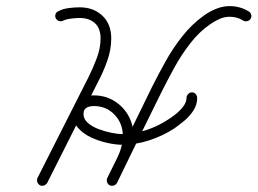

<svg xmlns="http://www.w3.org/2000/svg" viewBox="-20 -592 845 630"><path d="M171 -555Q186 -563 205.5 -565.5Q225 -568 241 -568Q287 -568 316 -540.5Q345 -513 345 -466Q345 -429 332 -392.5Q319 -356 302 -324Q260 -241 218.5 -158Q177 -75 135 8Q131 14 124.5 16.5Q118 19 111 16Q105 12 102.5 5.5Q100 -1 103 -8Q145 -91 187 -174Q229 -257 271 -340Q285 -368 297.5 -401Q310 -434 310 -466Q310 -499 291.5 -516Q273 -533 241 -533Q230 -533 213.5 -531Q197 -529 187 -524Q180 -521 173.5 -523Q167 -525 163 -532Q160 -538 162 -545Q164 -552 171 -555ZM777 -525Q768 -531 756.5 -534Q745 -537 734 -537Q716 -537 699.5 -529.5Q683 -522 669 -512Q633 -487 604 -449.5Q575 -412 552 -370Q529 -328 510 -290Q473 -215 436.5 -141Q400 -67 364 8Q361 14 354 16.5Q347 19 340 16Q334 13 331.5 6Q329 -1 332 -8Q369 -82 405.5 -156.5Q442 -231 478 -305Q499 -347 523.5 -391Q548 -435 579 -474Q610 -513 649 -541Q667 -554 689 -563Q711 -572 734 -572Q750 -572 766.5 -567.5Q783 -563 797 -554Q803 -550 804.5 -543Q806 -536 802 -530Q798 -524 790.5 -522.5Q783 -521 777 -525ZM332 -8Q347 -37 365 -74.5Q383 -112 383 -146Q383 -187 356 -215.5Q329 -244 288 -244Q274 -244 264 -238.5Q254 -233 254 -218Q254 -201 268.5 -188.5Q283 -176 304.5 -168Q326 -160 347 -156Q368 -152 381 -152Q420 -152 459.5 -165Q499 -178 532 -200Q542 -206 556.5 -217.5Q571 -229 581.5 -243Q592 -257 592 -271Q592 -278 597.5 -283.5Q603 -289 610 -289Q617 -289 622 -283.5Q627 -278 627 -271Q627 -249 615 -230Q603 -211 585 -196Q567 -181 551 -170Q514 -146 469.5 -131.5Q425 -117 381 -117Q360 -117 332.5 -123Q305 -129 279 -141Q253 -153 236 -172.5Q219 -192 219 -218Q219 -248 239.5 -263.5Q260 -279 288 -279Q325 -279 354.5 -261Q384 -243 401 -213Q418 -183 418 -146Q418 -107 399.5 -66.5Q381 -26 364 8Q361 14 354 16.5Q347 19 340 16Q334 13 331.5 6Q329 -1 332 -8Z"/></svg>

Font: FRB American Cursive Guidelines Arrows
Style: Italic
Weight: 400
Italic angle: -25°
Version: Version 2.0;Modular Font Editor K font №1